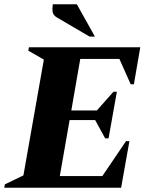

<svg xmlns="http://www.w3.org/2000/svg" viewBox="-50 -882 694 902"><path d="M-30 0 -27 -16 60 -58 156 -602 83 -644 86 -660H609L579 -486H564L511 -605H327L285 -363H405L483 -451H499L460 -232H444L397 -318H277L231 -55H431L542 -219H558L519 0ZM371 -710 219 -799Q200 -810 197.5 -825Q195 -840 198 -862H311L396 -710Z"/></svg>

Font: Spectral ExtraBold
Style: Italic
Weight: 800
Italic angle: -10°
Designer: Jean-Baptiste Levee
Foundry: Production Type
Version: Version 2.001